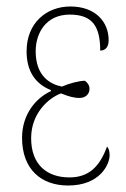

<svg xmlns="http://www.w3.org/2000/svg" viewBox="-20 -562 387 592"><path d="M190 10C290 10 318 -57 318 -83C318 -99 314 -106 310 -110C287 -47 253 -15 194 -15C126 -15 76 -53 76 -136C76 -213 130 -260 168 -274C191 -265 207 -260 225 -260C246 -260 256 -274 256 -288C256 -301 248 -308 242 -313C223 -313 191 -304 171 -295C135 -302 90 -327 90 -404C90 -459 121 -517 195 -517C264 -517 289 -482 289 -406C306 -406 315 -418 315 -438C315 -494 275 -542 197 -542C123 -542 62 -491 62 -404C62 -343 88 -304 137 -284V-281C91 -260 48 -210 48 -137C48 -40 107 10 190 10Z"/></svg>

Font: Noto Serif ExtraCondensed Thin
Style: Regular
Weight: 100
Width: 2
Designer: Monotype Design Team
Foundry: Monotype Imaging Inc.
Version: Version 2.013